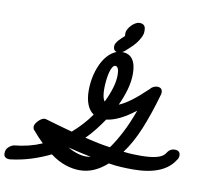

<svg xmlns="http://www.w3.org/2000/svg" viewBox="-125 -1050 1285 1205"><g transform="rotate(10 517.0 -447.5)"><path d="M605 -749Q585 -734 569 -734Q536 -734 536 -769Q536 -778 541.5 -788Q547 -798 555.5 -807.5Q564 -817 573 -825.5Q582 -834 589 -840Q591 -842 591 -842Q591 -842 592 -843Q591 -848 591 -858Q591 -873 599 -887.5Q607 -902 619 -914Q631 -926 644 -933Q657 -940 667 -940Q682 -940 690 -935.5Q698 -931 702 -923.5Q706 -916 706.5 -907Q707 -898 707 -890Q707 -877 701 -863Q695 -849 686.5 -835.5Q678 -822 669 -811Q660 -800 654 -794Q634 -774 607 -750ZM973 -162Q992 -195 1024 -195Q1059 -195 1059 -163Q1059 -148 1049 -134V-135Q983 -27 785 -27Q750 -27 711.5 -29Q673 -31 631 -38Q588 0 545.5 18Q503 36 456 36Q412 36 364.5 20Q317 4 269 -32Q210 -3 146 17Q82 37 13 45Q-25 45 -25 13Q-25 -12 -8.5 -27Q8 -42 25 -46Q121 -55 201 -90Q185 -105 168.5 -123Q152 -141 135 -161L136 -159Q126 -169 126 -184Q126 -194 133 -204.5Q140 -215 149 -224Q158 -233 168 -238.5Q178 -244 184 -244Q185 -244 188 -243.5Q191 -243 194 -243Q243 -229 283.5 -217Q324 -205 367 -194Q400 -223 429 -254.5Q458 -286 484 -323Q456 -342 441.5 -379Q427 -416 427 -467Q427 -521 439.5 -570.5Q452 -620 474 -658Q496 -696 526.5 -718.5Q557 -741 592 -741Q637 -741 659.5 -709.5Q682 -678 682 -618Q682 -568 667 -515.5Q652 -463 628 -412Q663 -426 705 -457.5Q747 -489 808 -547L805 -545Q810 -552 822.5 -558.5Q835 -565 847 -565Q880 -565 880 -533Q880 -531 879.5 -528.5Q879 -526 879 -523Q841 -389 800.5 -291.5Q760 -194 709 -126Q742 -122 768 -121Q794 -120 816 -120Q946 -120 973 -162ZM480 -56Q497 -56 512 -59Q478 -66 441.5 -74Q405 -82 367 -92H366Q394 -75 424.5 -65.5Q455 -56 480 -56ZM585 -46Q568 -48 549.5 -51.5Q531 -55 512 -59Q542 -65 573 -90ZM322 -104Q321 -104 319 -104.5Q317 -105 316 -105Q296 -110 278.5 -114.5Q261 -119 250 -123L276 -165Q283 -158 284.5 -155.5Q286 -153 298 -143Q299 -144 299.5 -144Q300 -144 301 -145Q303 -146 305.5 -147.5Q308 -149 311 -151ZM414 -183Q425 -180 436 -177Q447 -174 458 -171Q450 -163 441 -155.5Q432 -148 424 -140ZM567 -306Q541 -268 514.5 -234.5Q488 -201 458 -171Q503 -160 543 -152Q583 -144 620 -139Q654 -186 687 -250Q720 -314 749 -395Q695 -353 649.5 -331.5Q604 -310 567 -306ZM525 -391Q528 -397 531.5 -403Q535 -409 538 -416Q545 -406 554 -403ZM521 -494Q521 -468 525 -447.5Q529 -427 538 -416Q561 -463 575 -508.5Q589 -554 589 -594Q589 -621 582.5 -634.5Q576 -648 566 -648Q555 -648 546.5 -634Q538 -620 532.5 -597.5Q527 -575 524 -547.5Q521 -520 521 -494Z"/></g></svg>

Font: Discipuli Britannica Bold
Style: Regular
Weight: 700
Designer: Peter Wiegel
Foundry: Peter Wiegel
Version: Version 0.001 2009